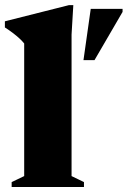

<svg xmlns="http://www.w3.org/2000/svg" viewBox="-32 -746 510 766"><path d="M253.5 -43.5 303 -19.5V0H14.5V-19.5L64.5 -43.5V-572.5Q56.5 -582.5 46 -592.2Q35.5 -602 21.2 -613Q7 -624 -12.5 -636.5V-661L243 -725.5H260.5L253.5 -608ZM301 -506 330 -710.5H457V-698.5L345 -506Z"/></svg>

Font: Newsreader 36pt ExtraBold
Style: Regular
Weight: 800
Designer: Hugues Gentile
Foundry: Production Type
Version: Version 1.003